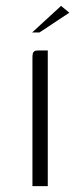

<svg xmlns="http://www.w3.org/2000/svg" viewBox="-20 -631 272 651"><path d="M90 0Q90 -108 90 -216.5Q90 -325 90 -434Q90 -443 91 -448.5Q92 -454 96 -457Q100 -460 110 -460H142V0ZM89 -521 187 -611 215 -588 114 -521Z"/></svg>

Font: Genos Light
Style: Regular
Weight: 300
Designer: Robert E. Leuschke
Foundry: Robert E. Leuschke
Version: Version 1.010